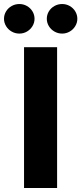

<svg xmlns="http://www.w3.org/2000/svg" viewBox="-67 -944 408 964"><path d="M219.7 0H53.7V-707H219.7ZM-46.9 -849.6Q-46.9 -869.6 -36.6 -886.7Q-26.4 -903.8 -8.5 -913.8Q9.3 -923.8 30.3 -923.8Q50.8 -923.8 68.4 -913.8Q85.9 -903.8 96.2 -886.7Q106.4 -869.6 106.4 -849.6Q106.4 -830.1 96.2 -813Q85.9 -795.9 68.4 -785.6Q50.8 -775.4 30.3 -775.4Q9.3 -775.4 -8.5 -785.6Q-26.4 -795.9 -36.6 -813Q-46.9 -830.1 -46.9 -849.6ZM168 -849.6Q168 -869.6 178.2 -886.7Q188.5 -903.8 206.3 -913.8Q224.1 -923.8 245.1 -923.8Q265.6 -923.8 283.2 -913.8Q300.8 -903.8 311 -886.7Q321.3 -869.6 321.3 -849.6Q321.3 -830.1 311 -813Q300.8 -795.9 283.2 -785.6Q265.6 -775.4 245.1 -775.4Q224.1 -775.4 206.3 -785.6Q188.5 -795.9 178.2 -813Q168 -830.1 168 -849.6Z"/></svg>

Font: Pretendard JP ExtraBold
Style: Regular
Weight: 800
Designer: Base glyphs from Inter by Rasmus Andersson; Hangeul glyphs from Noto Sans CJK(Source Han Sans) by Jang Soo-young and Kan
Foundry: Kil Hyung-jin
Version: Version 1.309